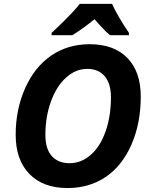

<svg xmlns="http://www.w3.org/2000/svg" viewBox="-20 -951 770 981"><path d="M638.7 -771H542Q511.2 -796.9 462.9 -853Q411.6 -810.1 349.6 -771H243.7V-783.2Q274.4 -811 318.4 -855Q362.3 -898.9 387.7 -931.2H552.7Q563.5 -904.8 588.9 -861.6Q614.3 -818.4 638.7 -783.2ZM699.2 -458Q699.2 -319.8 650.9 -210.7Q602.5 -101.6 518.6 -45.9Q434.6 9.8 325.2 9.8Q200.2 9.8 130.1 -62.3Q60.1 -134.3 60.1 -262.2Q60.1 -391.6 108.4 -500.2Q156.7 -608.9 241.7 -667Q326.7 -725.1 438 -725.1Q562.5 -725.1 630.9 -654.8Q699.2 -584.5 699.2 -458ZM425.8 -599.1Q366.7 -599.1 317.4 -554.4Q268.1 -509.8 240 -431.6Q211.9 -353.5 211.9 -262.2Q211.9 -190.4 244.4 -153.8Q276.9 -117.2 335.9 -117.2Q395 -117.2 443.6 -159.7Q492.2 -202.1 519.5 -279.8Q546.9 -357.4 546.9 -454.1Q546.9 -523.4 515.1 -561.3Q483.4 -599.1 425.8 -599.1Z"/></svg>

Font: TypoPRO Open Sans
Style: Bold Italic
Weight: 700
Italic angle: -12°
Foundry: Ascender Corporation
Version: Version 1.10